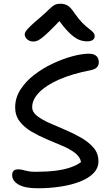

<svg xmlns="http://www.w3.org/2000/svg" viewBox="-20 -997 595 1026"><path d="M180 9Q112 9 78.5 -11Q45 -31 45 -61Q45 -76 52.5 -84Q60 -92 77 -92Q89 -92 97.5 -90Q106 -88 115.5 -85.5Q125 -83 138 -81Q151 -79 171 -79Q231 -79 278 -85Q325 -91 358.5 -103Q392 -115 413 -131Q408 -159 380.5 -180Q353 -201 312.5 -218Q272 -235 228.5 -253.5Q185 -272 147 -294.5Q109 -317 85 -348.5Q61 -380 61 -423Q61 -474 89.5 -518.5Q118 -563 164 -598Q210 -633 263.5 -658Q317 -683 367.5 -696.5Q418 -710 455 -710Q474 -710 485.5 -704Q497 -698 502.5 -688Q508 -678 508 -665Q508 -648 497.5 -637Q487 -626 461 -621Q363 -602 293.5 -571Q224 -540 188 -502Q152 -464 152 -425Q152 -398 177.5 -378Q203 -358 243.5 -340Q284 -322 329 -303Q374 -284 414.5 -260.5Q455 -237 480.5 -207Q506 -177 506 -135Q506 -99 480 -72Q454 -45 408.5 -27Q363 -9 304.5 0Q246 9 180 9ZM158 -775Q145 -775 134.5 -780.5Q124 -786 118 -795Q112 -804 112 -813Q112 -820 117 -828.5Q122 -837 139 -854Q156 -871 194 -903Q224 -929 240.5 -945.5Q257 -962 270 -969.5Q283 -977 303 -977Q326 -977 342.5 -966.5Q359 -956 378 -927Q401 -894 420.5 -874.5Q440 -855 455 -844Q470 -833 478 -824Q486 -815 486 -802Q486 -791 475.5 -783.5Q465 -776 446 -776Q422 -776 400 -785.5Q378 -795 350.5 -821.5Q323 -848 285 -901H313Q271 -856 244.5 -830.5Q218 -805 202 -793Q186 -781 176 -778Q166 -775 158 -775Z"/></svg>

Font: Shantell Sans
Style: Regular
Weight: 400
Designer: Stephen Nixon, Anya Danilova, Shantell Martin
Foundry: Arrow Type
Version: Version 1.008;[ac192a2d6]